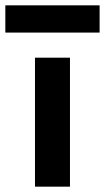

<svg xmlns="http://www.w3.org/2000/svg" viewBox="-73 -699 393 719"><path d="M-53 -679H300V-577H-53ZM58 0V-483H189V0Z"/></svg>

Font: Outfit SemiBold
Style: Regular
Weight: 600
Designer: Rodrigo Fuenzalida
Foundry: fragTYPE
Version: Version 1.100;gftools[0.9.27]